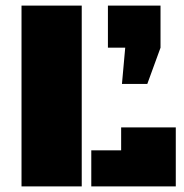

<svg xmlns="http://www.w3.org/2000/svg" viewBox="-20 -668 659 688"><path d="M57.1 0V-647.9H272.9V0ZM307.1 0V-129.4H414.1V-211.4H609.9V0ZM366.7 -647.9H555.2V-497.1L507.8 -367.2H417L428.7 -497.1H366.7Z"/></svg>

Font: Black Ops One [rus by aLiNcE]
Style: Regular
Weight: 400
Designer: James Grieshaber
Foundry: James Grieshaber
Version: Version 1.002;May 25, 2024;FontCreator 13.0.0.2680 64-bit